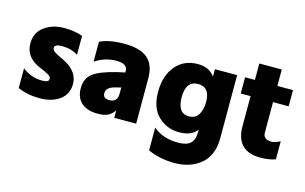

<svg xmlns="http://www.w3.org/2000/svg" viewBox="-113 -1037 2579 1621"><g transform="rotate(15 1176.0 -226.5)"><path d="M63.5 -389.6Q63.5 -484.4 135.3 -536.1Q207 -587.9 304.7 -587.9Q402.3 -587.9 468.8 -562.5V-397.5Q407.2 -435.5 327.1 -435.5Q263.7 -435.5 263.7 -402.3Q263.7 -376 318.4 -350.6Q373 -325.2 389.6 -315.4Q500 -252.9 500 -148.4Q500 -59.6 431.6 -10.3Q363.3 39.1 256.8 39.1Q150.4 39.1 66.4 1V-170.9Q145.5 -110.4 238.3 -110.4Q298.8 -110.4 298.8 -139.6Q298.8 -160.2 272.5 -175.3Q246.1 -190.4 217.3 -202.1Q188.5 -213.9 174.8 -220.7Q63.5 -276.4 63.5 -389.6Z M830.1 -342.8 901.4 -358.4V-373Q901.4 -434.6 802.7 -434.6Q704.1 -434.6 619.1 -377V-550.8Q697.3 -590.8 833 -590.8Q968.8 -590.8 1035.2 -535.6Q1101.6 -480.5 1101.6 -361.3V35.2H910.2V-30.3Q889.6 2.9 856.9 20.5Q824.2 38.1 765.6 38.1Q672.9 38.1 622.6 -6.8Q572.3 -51.8 572.3 -134.3Q572.3 -216.8 627.9 -261.7Q683.6 -306.6 830.1 -342.8ZM775.4 -144.5Q775.4 -97.7 830.1 -97.7Q901.4 -97.7 901.4 -173.8V-227.5L856.4 -215.8Q854.5 -214.8 845.7 -212.9Q775.4 -194.3 775.4 -144.5Z M1477.5 -585.9Q1575.2 -585.9 1625 -516.6V-581.1H1819.3V-27.3Q1819.3 49.8 1793.5 108.4Q1767.6 167 1721.7 202.1Q1631.8 272.5 1500.5 272.5Q1369.1 272.5 1265.6 224.6V25.4Q1350.6 98.6 1482.4 98.6Q1559.6 98.6 1592.3 66.9Q1625 35.2 1625 -30.3V-51.8Q1576.2 11.7 1469.7 11.7Q1363.3 11.7 1287.1 -60.1Q1210.9 -131.8 1210.9 -272.9Q1210.9 -414.1 1282.7 -500Q1354.5 -585.9 1477.5 -585.9ZM1513.7 -139.6Q1571.3 -139.6 1598.1 -183.1Q1625 -226.6 1625 -293Q1625 -423.8 1522.5 -423.8Q1415 -423.8 1415 -281.7Q1415 -139.6 1513.7 -139.6Z M1888.7 -439.5V-581.1H1974.6V-724.6H2170.9V-581.1H2307.6V-439.5H2170.9V-173.8Q2170.9 -113.3 2243.2 -113.3Q2277.3 -113.3 2319.3 -137.7V20.5Q2264.6 41 2185.5 41Q2082 41 2028.3 -13.7Q1974.6 -68.4 1974.6 -173.8V-439.5Z"/></g></svg>

Font: GenEi M Gothic v2 Black
Style: Regular
Weight: 900
Version: Version 2.0